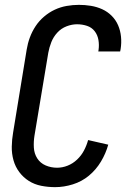

<svg xmlns="http://www.w3.org/2000/svg" viewBox="-20 -763 540 791"><path d="M207 8Q178 8 150 2.5Q122 -3 99 -17.5Q76 -32 59.5 -54Q43 -76 35.5 -103Q28 -130 28.5 -159Q29 -188 34 -217L90 -559Q94 -584 103 -608.5Q112 -633 126.5 -655Q141 -677 161.5 -694.5Q182 -712 205.5 -723Q229 -734 254.5 -738.5Q280 -743 305 -743Q330 -743 354.5 -739Q379 -735 401 -725Q423 -715 440 -698Q457 -681 466.5 -659Q476 -637 478.5 -612Q481 -587 477 -561L475 -551H385L386 -557Q389 -578 385.5 -598.5Q382 -619 370 -634.5Q358 -650 338.5 -656.5Q319 -663 297 -663Q276 -663 254 -654.5Q232 -646 216 -628.5Q200 -611 191.5 -589.5Q183 -568 179 -546L122 -204Q118 -179 119.5 -154.5Q121 -130 133.5 -110.5Q146 -91 168 -81.5Q190 -72 215 -72Q237 -72 258.5 -80.5Q280 -89 297.5 -105.5Q315 -122 326 -143Q337 -164 343 -186L426 -167Q416 -131 396 -97.5Q376 -64 346.5 -39.5Q317 -15 280 -3.5Q243 8 207 8Z"/></svg>

Font: Iosevka Term Curly Medium
Style: Italic
Weight: 500
Italic angle: -9°
Designer: Belleve Invis
Foundry: Belleve Invis
Version: Version 32.3.0